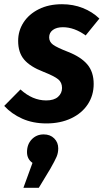

<svg xmlns="http://www.w3.org/2000/svg" viewBox="-43 -568 496 910"><path d="M428 -480 363 -400Q309 -439 255 -439Q225 -439 207.5 -426Q190 -413 190 -391Q190 -370 208 -356.5Q226 -343 280 -322Q341 -298 371 -262.5Q401 -227 401 -170Q401 -116 373 -73.5Q345 -31 294 -7Q243 17 177 17Q113 17 62.5 -5.5Q12 -28 -23 -66L54 -144Q111 -92 176 -92Q213 -92 232 -109Q251 -126 251 -151Q251 -177 233 -192Q215 -207 162 -228Q100 -252 71.5 -285.5Q43 -319 43 -374Q43 -422 68.5 -461.5Q94 -501 141 -524.5Q188 -548 251 -548Q304 -548 349.5 -530Q395 -512 428 -480ZM233 135Q233 157 225 175.5Q217 194 196 231L141 322H68L111 204Q85 186 85 153Q85 116 107.5 92.5Q130 69 164 69Q195 69 214 88Q233 107 233 135Z"/></svg>

Font: Fira Sans Condensed
Style: Bold Italic
Weight: 700
Width: 3
Italic angle: -8°
Designer: Carrois Corporate & Edenspiekermann AG
Foundry: Carrois Corporate GbR & Edenspiekermann AG
Version: Version 4.203